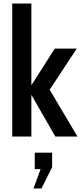

<svg xmlns="http://www.w3.org/2000/svg" viewBox="-20 -770 461 1083"><path d="M49 -750H157V-289L289 -496H413L260 -264L417 0H292L157 -235V0H49ZM169 293 209 184H176V91H274V173L214 293Z"/></svg>

Font: Cabin Condensed SemiBold
Style: Regular
Weight: 600
Width: 3
Designer: Pablo Impallari
Foundry: Pablo Impallari. http://www.impallari.com Igino Marini. http://www.ikern.com
Version: Version 2.200